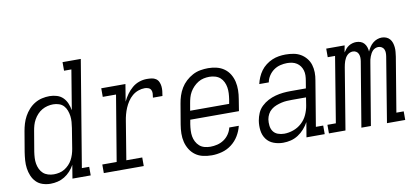

<svg xmlns="http://www.w3.org/2000/svg" viewBox="-69 -970 2637 1212"><g transform="rotate(-10 1250.0 -363.5)"><path d="M170 8Q144 8 119.5 0Q95 -8 78 -25.5Q61 -43 51.5 -66Q42 -89 38.5 -114Q35 -139 37 -165.5Q39 -192 43 -218L65 -348Q69 -371 76 -394.5Q83 -418 95 -440Q107 -462 124.5 -481.5Q142 -501 164 -514Q186 -527 210 -532.5Q234 -538 258 -538Q282 -538 305 -531Q328 -524 344 -508Q360 -492 369 -470.5Q378 -449 382 -426L424 -680H377V-735H494L381 -55H428V0H311L325 -86Q314 -65 297 -46.5Q280 -28 259.5 -15.5Q239 -3 216 2.5Q193 8 170 8Q170 8 170 8Q170 8 170 8ZM201 -47Q218 -47 236 -51Q254 -55 269.5 -64.5Q285 -74 298 -87.5Q311 -101 319.5 -117Q328 -133 333.5 -150Q339 -167 342 -185L363 -315Q366 -334 367.5 -353.5Q369 -373 366.5 -391.5Q364 -410 357.5 -427.5Q351 -445 339 -458Q327 -471 309 -477Q291 -483 272 -483Q254 -483 235.5 -478.5Q217 -474 200.5 -464.5Q184 -455 170.5 -440.5Q157 -426 147.5 -409Q138 -392 133 -374.5Q128 -357 125 -339L103 -209Q100 -189 99 -170Q98 -151 101 -133Q104 -115 112 -98Q120 -81 133 -69.5Q146 -58 164 -52.5Q182 -47 201 -47Z M512 0V-55H604L674 -475H589V-530H744L726 -420Q737 -444 752.5 -465.5Q768 -487 788 -504Q808 -521 832.5 -529.5Q857 -538 882 -538Q898 -538 913 -536Q928 -534 940 -526Q952 -518 958 -504.5Q964 -491 965.5 -476.5Q967 -462 965.5 -446.5Q964 -431 961 -415H900Q902 -428 903 -440.5Q904 -453 899 -463.5Q894 -474 882.5 -478.5Q871 -483 859 -483Q838 -483 817 -475.5Q796 -468 779 -453.5Q762 -439 749.5 -420Q737 -401 728.5 -381Q720 -361 714.5 -340Q709 -319 706 -299L666 -55H768V0Z M1204 8Q1176 8 1148.5 2Q1121 -4 1099.5 -19.5Q1078 -35 1064 -57.5Q1050 -80 1043.5 -106Q1037 -132 1037.5 -160.5Q1038 -189 1043 -218L1065 -348Q1069 -373 1077 -397.5Q1085 -422 1098.5 -444.5Q1112 -467 1132 -485.5Q1152 -504 1175.5 -516.5Q1199 -529 1224.5 -533.5Q1250 -538 1275 -538Q1302 -538 1329 -531.5Q1356 -525 1377.5 -509.5Q1399 -494 1412.5 -471.5Q1426 -449 1432 -423Q1438 -397 1437.5 -368.5Q1437 -340 1432 -312L1420 -237H1108L1103 -209Q1100 -189 1099 -169.5Q1098 -150 1101 -132Q1104 -114 1112.5 -97.5Q1121 -81 1134.5 -69Q1148 -57 1166.5 -52Q1185 -47 1204 -47Q1226 -47 1248.5 -52.5Q1271 -58 1290.5 -71Q1310 -84 1323.5 -104Q1337 -124 1342 -146H1403Q1395 -113 1377 -83Q1359 -53 1331 -31.5Q1303 -10 1269.5 -1Q1236 8 1204 8ZM1117 -293H1367L1372 -321Q1375 -341 1376 -360Q1377 -379 1374 -397.5Q1371 -416 1363 -432.5Q1355 -449 1342 -460.5Q1329 -472 1310.5 -477.5Q1292 -483 1273 -483Q1255 -483 1236.5 -479Q1218 -475 1201.5 -465Q1185 -455 1171 -440.5Q1157 -426 1147.5 -409.5Q1138 -393 1133 -375Q1128 -357 1125 -339Z M1661 8Q1661 8 1661 8Q1661 8 1661 8Q1629 8 1600 -3Q1571 -14 1553.5 -38Q1536 -62 1532 -93.5Q1528 -125 1533 -156Q1537 -180 1547 -203.5Q1557 -227 1576 -245Q1595 -263 1618 -275Q1641 -287 1665.5 -293.5Q1690 -300 1714 -302.5Q1738 -305 1762 -305H1861L1869 -353Q1872 -370 1872.5 -386.5Q1873 -403 1868.5 -418.5Q1864 -434 1855 -446.5Q1846 -459 1833 -467.5Q1820 -476 1804 -479.5Q1788 -483 1771 -483Q1750 -483 1727.5 -477.5Q1705 -472 1686 -458.5Q1667 -445 1654 -425Q1641 -405 1637 -383H1576Q1581 -405 1590 -426Q1599 -447 1612.5 -465.5Q1626 -484 1645 -498.5Q1664 -513 1685 -522Q1706 -531 1728 -534.5Q1750 -538 1771 -538Q1797 -538 1822 -533.5Q1847 -529 1867.5 -517Q1888 -505 1903.5 -486Q1919 -467 1926 -444Q1933 -421 1933.5 -395.5Q1934 -370 1929 -344L1881 -55H1928V0H1811L1827 -95Q1815 -73 1797.5 -53Q1780 -33 1757.5 -18.5Q1735 -4 1710.5 2Q1686 8 1661 8ZM1677 -47Q1706 -47 1736 -57.5Q1766 -68 1789.5 -89.5Q1813 -111 1826 -139.5Q1839 -168 1844 -198L1852 -249H1762Q1745 -249 1728 -248Q1711 -247 1694 -243Q1677 -239 1660 -232.5Q1643 -226 1628.5 -214.5Q1614 -203 1605.5 -187Q1597 -171 1594 -154Q1591 -134 1593.5 -113Q1596 -92 1607 -76.5Q1618 -61 1637 -54Q1656 -47 1677 -47Z M1955 0V-55H2009L2078 -475H2031V-530H2149L2141 -486Q2148 -497 2156.5 -507Q2165 -517 2176 -524Q2187 -531 2199.5 -534.5Q2212 -538 2224 -538Q2239 -538 2252.5 -533Q2266 -528 2275 -517.5Q2284 -507 2288.5 -493.5Q2293 -480 2294 -465Q2301 -480 2309.5 -493Q2318 -506 2330.5 -516.5Q2343 -527 2358 -532.5Q2373 -538 2388 -538Q2403 -538 2416.5 -532.5Q2430 -527 2439 -516.5Q2448 -506 2452.5 -492.5Q2457 -479 2458.5 -464Q2460 -449 2458.5 -434Q2457 -419 2455 -404L2397 -55H2444V0H2327L2395 -414Q2397 -426 2397 -438Q2397 -450 2392.5 -460.5Q2388 -471 2378 -477Q2368 -483 2356 -483Q2347 -483 2337 -479Q2327 -475 2320 -467.5Q2313 -460 2308 -451Q2303 -442 2299.5 -432.5Q2296 -423 2293.5 -413.5Q2291 -404 2290 -394L2224 0H2163L2232 -414Q2234 -426 2233.5 -438Q2233 -450 2228.5 -460.5Q2224 -471 2214.5 -477Q2205 -483 2193 -483Q2183 -483 2173.5 -479Q2164 -475 2156.5 -467.5Q2149 -460 2144 -451Q2139 -442 2135.5 -432.5Q2132 -423 2130 -413.5Q2128 -404 2126 -394L2061 0Z"/></g></svg>

Font: Iosevka Curly Slab LtObl
Style: Regular
Weight: 300
Italic angle: -9°
Monospace: yes
Designer: Belleve Invis
Foundry: Belleve Invis
Version: Version 11.0.0; ttfautohint (v1.8.3)